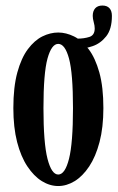

<svg xmlns="http://www.w3.org/2000/svg" viewBox="-20 -644 414 676"><path d="M185 11Q155.5 11 127.5 -6.2Q99.5 -23.5 76.5 -58Q53.5 -92.5 40.2 -144Q27 -195.5 27 -263.5Q27 -337.5 41 -388.8Q55 -440 78.2 -471Q101.5 -502 129.2 -515.8Q157 -529.5 185 -529.5Q212.5 -529.5 240.5 -515.8Q268.5 -502 292 -471Q315.5 -440 329.8 -388.8Q344 -337.5 344 -263.5Q344 -195.5 330.5 -144Q317 -92.5 294 -58Q271 -23.5 242.8 -6.2Q214.5 11 185 11ZM185 -29.5Q209 -29.5 223 -85Q237 -140.5 237 -263.5Q237 -386 223 -437.8Q209 -489.5 185 -489.5Q161.5 -489.5 147.2 -437.8Q133 -386 133 -263.5Q133 -140.5 147.2 -85Q161.5 -29.5 185 -29.5ZM253 -472V-508Q276 -508 294.8 -514Q313.5 -520 313.5 -544Q313.5 -553.5 310 -566Q306.5 -578.5 306.5 -588Q306.5 -605 315.2 -614.8Q324 -624.5 340.5 -624.5Q357 -624.5 365.5 -615Q374 -605.5 374 -588Q374 -541.5 354 -516.2Q334 -491 306 -481.5Q278 -472 253 -472Z"/></svg>

Font: Imbue Thin 10pt SemiBold
Style: Regular
Weight: 600
Version: Version 1.102